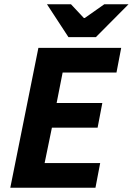

<svg xmlns="http://www.w3.org/2000/svg" viewBox="-20 -875 619 895"><path d="M28 0 159 -652H545L523 -537H272L244 -395H457L435 -280H222L188 -115H447L425 0ZM299 -702 199 -855H311L371 -791H375L466 -855H579L427 -702Z"/></svg>

Font: Source Sans 3 ExtraLight
Style: Bold Italic
Weight: 700
Italic angle: -11°
Version: Version 3.052;hotconv 1.1.0;makeotfexe 2.6.0